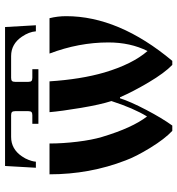

<svg xmlns="http://www.w3.org/2000/svg" viewBox="9 -699 702 760"><g transform="rotate(-90 360.0 -319.0)"><path d="M76 -528H100L101 -536C101.7 -540.7 103.7 -547.5 107 -556.5C110.3 -565.5 115 -574.3 121 -583C140.3 -611.7 166 -626 198 -626H284C290 -626 294.2 -624.8 296.5 -622.5C298.8 -620.2 300 -616 300 -610V-558C300 -552 298.8 -547.8 296.5 -545.5C294.2 -543.2 290 -542 284 -542H250V-518H466V-542H432C426 -542 421.8 -543.2 419.5 -545.5C417.2 -547.8 416 -552 416 -558V-610C416 -616 417.2 -620.2 419.5 -622.5C421.8 -624.8 426 -626 432 -626H518C550 -626 575.7 -611.7 595 -583C607.7 -564.3 614.7 -546 616 -528H640L633 -650H83ZM50 -474C50 -368 68.3 -267.7 105 -173C115 -145.7 131.7 -113 155 -75C178.3 -37 200.7 -8 222 12H243C262.3 -14.7 283 -49 305 -91C327 -133 342.3 -167.7 351 -195H355C369.7 -161 389.3 -123.2 414 -81.5C438.7 -39.8 461.7 -8.7 483 12H499C617 -129.3 676 -269.3 676 -408C676 -430.7 673.3 -452.7 668 -474H528C557.3 -396.7 572 -319 572 -241C572 -183 560.7 -131.3 538 -86C503.3 -126 475 -183 453 -257C435 -319 423.3 -391.3 418 -474H296C298.7 -442.7 304.3 -401.2 313 -349.5C321.7 -297.8 330.7 -257.7 340 -229C321.3 -171 301 -124 279 -88C249 -126.7 222 -186 198 -266C190 -292.7 183.7 -325.3 179 -364C174.3 -402.7 172 -439.3 172 -474Z"/></g></svg>

Font: Km Standard TT
Style: Bold
Weight: 700
Designer: Alexey Kryukov <alexios@thessalonica.org.ru>
Version: Version 2.0.2